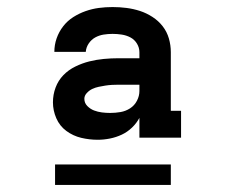

<svg xmlns="http://www.w3.org/2000/svg" viewBox="-20 -713 640 544"><path d="M257 -317Q233 -317 210 -322.5Q187 -328 168 -342Q149 -356 139.5 -378Q130 -400 130 -423Q130 -445 137.5 -465Q145 -485 159.5 -500Q174 -515 193.5 -524.5Q213 -534 233 -539Q253 -544 274 -546Q295 -548 316 -548H375V-565Q375 -578 368 -589.5Q361 -601 349.5 -607Q338 -613 325 -615Q312 -617 299 -617Q286 -617 273.5 -615Q261 -613 250 -607Q239 -601 231.5 -590Q224 -579 223 -566H134Q134 -586 140.5 -604.5Q147 -623 159 -638.5Q171 -654 187.5 -664.5Q204 -675 222.5 -681.5Q241 -688 260 -690.5Q279 -693 299 -693Q319 -693 338.5 -690.5Q358 -688 376.5 -682Q395 -676 412 -665Q429 -654 441 -638.5Q453 -623 458.5 -604Q464 -585 464 -565V-399H493V-323H375V-379Q367 -364 354 -351.5Q341 -339 325 -331.5Q309 -324 291.5 -320.5Q274 -317 257 -317ZM292 -393Q307 -393 321.5 -395.5Q336 -398 348.5 -406Q361 -414 368 -427.5Q375 -441 375 -455V-473H316Q307 -473 297.5 -472.5Q288 -472 278.5 -470.5Q269 -469 259.5 -467Q250 -465 241.5 -461Q233 -457 226 -449.5Q219 -442 219 -433Q219 -421 227.5 -412.5Q236 -404 246.5 -400Q257 -396 268.5 -394.5Q280 -393 292 -393ZM464 -189H136V-247H464Z"/></svg>

Font: Iosevka Etoile
Style: Bold
Weight: 700
Designer: Belleve Invis
Foundry: Belleve Invis
Version: Version 28.1.0; ttfautohint (v1.8.4)